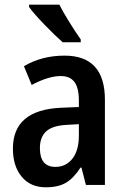

<svg xmlns="http://www.w3.org/2000/svg" viewBox="-20 -788 531 818"><path d="M427 -363V0H346L327 -74H323Q294 -29 261 -9.5Q228 10 175 10Q110 10 72.5 -35Q35 -80 35 -155Q35 -320 241 -329L316 -332V-360Q316 -414 297 -439Q278 -464 239 -464Q186 -464 115 -426L82 -506Q158 -551 255 -551Q427 -551 427 -363ZM264 -256Q204 -253 177 -228.5Q150 -204 150 -157Q150 -77 216 -77Q261 -77 288.5 -112Q316 -147 316 -210V-259ZM324 -620V-608H247Q216 -635 169.5 -683Q123 -731 104 -758V-768H233Q248 -738 275 -694.5Q302 -651 324 -620Z"/></svg>

Font: Noto Sans Display Medium Narrow
Style: Regular
Weight: 500
Width: 4
Designer: Monotype Design team
Foundry: Monotype Imaging Inc.
Version: Version 1.000